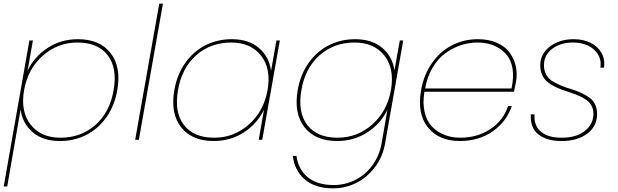

<svg xmlns="http://www.w3.org/2000/svg" viewBox="-27 -760 3360 1044"><path d="M123 -375Q157.7 -450.2 230.7 -498.5Q303.7 -546.9 397 -546.9Q514.6 -546.9 573.7 -472.2Q632.8 -397.5 610.8 -270Q596.2 -185.5 551.5 -122.3Q506.8 -59.1 441.4 -26.1Q376 6.8 298.8 6.8Q206.1 6.8 150.4 -41.3Q94.7 -89.4 85 -165L12.2 253.9H-6.8L132.8 -540H151.9ZM590.8 -270Q611.8 -390.6 558.6 -459.7Q505.4 -528.8 394 -528.8Q287.1 -528.8 205.8 -457.3Q124.5 -385.7 104 -270Q83.5 -154.3 139.2 -82.8Q194.8 -11.2 301.8 -11.2Q413.6 -11.2 491.9 -80.6Q570.3 -149.9 590.8 -270Z M708 0 838.9 -740.2H858.9L728 0Z M920.9 -270Q935.5 -354.5 980.2 -417.7Q1024.9 -481 1090.3 -513.9Q1155.8 -546.9 1232.9 -546.9Q1325.7 -546.9 1381.3 -498.8Q1437 -450.7 1446.8 -375L1476.1 -540H1494.6L1398.9 0H1379.9L1408.7 -165Q1374 -89.8 1301 -41.5Q1228 6.8 1134.8 6.8Q1017.1 6.8 958 -67.9Q898.9 -142.6 920.9 -270ZM1230 -528.8Q1118.2 -528.8 1039.8 -459.5Q961.4 -390.1 940.9 -270Q919.9 -149.4 973.1 -80.3Q1026.4 -11.2 1137.7 -11.2Q1244.6 -11.2 1325.9 -82.8Q1407.2 -154.3 1427.7 -270Q1448.2 -385.7 1392.6 -457.3Q1336.9 -528.8 1230 -528.8Z M1591.8 -270Q1606.4 -354.5 1651.1 -417.7Q1695.8 -481 1761.2 -513.9Q1826.7 -546.9 1903.8 -546.9Q1996.6 -546.9 2052.2 -499Q2107.9 -451.2 2117.7 -377L2147 -540H2165.5L2066.9 20Q2053.7 95.2 2009.5 151.9Q1965.3 208.5 1906.7 236.3Q1848.1 264.2 1784.7 264.2Q1687.5 264.2 1631.3 216.6Q1575.2 168.9 1564.9 87.9H1585Q1594.7 160.6 1646 203.4Q1697.3 246.1 1787.6 246.1Q1849.1 246.1 1903.8 219Q1958.5 191.9 1997.1 139.9Q2035.6 87.9 2047.9 20L2079.6 -164.1Q2044.9 -89.4 1971.9 -41.3Q1898.9 6.8 1805.7 6.8Q1688 6.8 1628.9 -67.9Q1569.8 -142.6 1591.8 -270ZM1900.9 -528.8Q1789.1 -528.8 1710.7 -459.5Q1632.3 -390.1 1611.8 -270Q1590.8 -149.4 1644 -80.3Q1697.3 -11.2 1808.6 -11.2Q1915.5 -11.2 1996.8 -82.8Q2078.1 -154.3 2098.6 -270Q2119.1 -385.7 2063.5 -457.3Q2007.8 -528.8 1900.9 -528.8Z M2568.8 -528.8Q2521.5 -528.8 2476.6 -513.4Q2431.6 -498 2392.1 -468.5Q2352.5 -439 2324 -389.9Q2295.4 -340.8 2284.7 -278.8H2754.4Q2768.1 -343.8 2759.3 -391.1Q2750.5 -438.5 2721.7 -469Q2692.9 -499.5 2654.1 -514.2Q2615.2 -528.8 2568.8 -528.8ZM2755.9 -183.1Q2726.6 -97.7 2651.4 -45.4Q2576.2 6.8 2473.6 6.8Q2358.9 6.8 2299.6 -67.6Q2240.2 -142.1 2262.7 -270Q2277.8 -355 2322.8 -418.5Q2367.7 -481.9 2432.1 -514.4Q2496.6 -546.9 2571.8 -546.9Q2631.3 -546.9 2676.3 -526.6Q2721.2 -506.3 2745.1 -472.9Q2769 -439.5 2777.8 -398.9Q2786.6 -358.4 2778.8 -314.9Q2771 -274.9 2767.6 -261.2H2280.8Q2270.5 -198.7 2282.2 -149.7Q2293.9 -100.6 2322.5 -71Q2351.1 -41.5 2390.4 -26.4Q2429.7 -11.2 2476.6 -11.2Q2567.4 -11.2 2638.2 -57.4Q2709 -103.5 2735.8 -183.1Z M3219.7 -141.1Q3219.7 -73.2 3166 -33.2Q3112.3 6.8 3026.4 6.8Q2945.8 6.8 2900.4 -29.3Q2855 -65.4 2859.4 -138.2H2879.4Q2875 -78.6 2913.1 -44.9Q2951.2 -11.2 3027.3 -11.2Q3107.4 -11.2 3153.6 -48.3Q3199.7 -85.4 3199.7 -141.1Q3199.7 -165.5 3189.7 -184.3Q3179.7 -203.1 3163.1 -215.3Q3146.5 -227.5 3124.8 -237.3Q3103 -247.1 3079.1 -255.1Q3055.2 -263.2 3031.2 -271.5Q3007.3 -279.8 2985.6 -291Q2963.9 -302.2 2947.3 -316.7Q2930.7 -331.1 2920.7 -353.5Q2910.6 -376 2910.6 -404.8Q2910.6 -467.3 2963.1 -507.1Q3015.6 -546.9 3092.8 -546.9Q3143.1 -546.9 3182.6 -528.1Q3222.2 -509.3 3242.9 -473.6Q3263.7 -438 3257.3 -392.1H3237.8Q3243.7 -433.1 3224.1 -464.8Q3204.6 -496.6 3168.9 -512.7Q3133.3 -528.8 3089.4 -528.8Q3021.5 -528.8 2976.1 -495.1Q2930.7 -461.4 2930.7 -404.8Q2930.7 -376 2943.1 -354Q2955.6 -332 2975.8 -319.3Q2996.1 -306.6 3022.2 -295.4Q3048.3 -284.2 3075.2 -276.6Q3102.1 -269 3128.2 -257.3Q3154.3 -245.6 3174.6 -231.9Q3194.8 -218.3 3207.3 -195.1Q3219.7 -171.9 3219.7 -141.1Z"/></svg>

Font: SVN-Poppins Thin
Style: Italic
Weight: 100
Italic angle: -10°
Designer: Ninad Kale (Devanagari), Jonny Pinhorn (Latin)
Foundry: Indian Type Foundry
Version: Version 3.002 2017